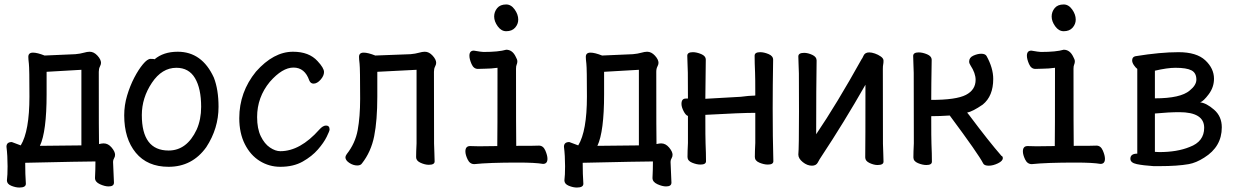

<svg xmlns="http://www.w3.org/2000/svg" viewBox="-20 -724 5540 861"><path d="M67 117Q50 117 30.5 109Q11 101 11 85Q14 62 14 22Q14 -26 9 -66Q9 -87 33 -87L73 -72Q112 -136 112 -291Q112 -417 109.5 -438Q107 -459 107 -469Q107 -488 128 -488Q147 -488 180 -475L318 -481Q340 -483 355.5 -487.5Q371 -492 382 -492Q401 -492 417 -474.5Q433 -457 433 -442Q433 -435 428 -425.5Q423 -416 423 -402Q423 -101 424 -81V-78Q437 -81 445 -81Q465 -81 480.5 -62.5Q496 -44 496 -30Q496 -21 491.5 -14Q487 -7 487 2Q487 17 491 95Q491 112 467 112Q450 112 428 102Q406 92 406 74Q408 36 408 0Q357 0 93 6Q93 58 96 100Q96 117 67 117ZM159 -70 345 -72V-411L189 -402V-301Q189 -134 159 -70Z M736 24Q641 24 589 -39Q537 -102 537 -207Q537 -252 550 -295.5Q563 -339 582 -375.5Q601 -412 621 -436Q641 -460 655 -460Q672 -460 673 -458Q713 -492 777 -492Q886 -492 939 -376Q960 -322 960 -245Q960 -148 905 -64Q842 24 736 24ZM736 -49Q818 -49 862 -143Q882 -188 882 -245Q882 -327 854.5 -373.5Q827 -420 771 -420Q706 -420 661 -352.5Q616 -285 616 -208Q616 -49 736 -49Z M1237 24Q1187 24 1145 -2Q1103 -28 1078 -77.5Q1053 -127 1053 -194Q1053 -311 1128 -403Q1207 -492 1294 -492Q1366 -492 1404 -450Q1433 -419 1433 -401Q1433 -384 1417.5 -366.5Q1402 -349 1386 -349Q1373 -349 1367 -363Q1347 -421 1296 -421Q1246 -421 1190 -357Q1133 -288 1133 -199Q1133 -147 1149.5 -113Q1166 -79 1190.5 -62.5Q1215 -46 1237 -46Q1326 -46 1412 -143Q1428 -161 1442 -161Q1458 -161 1458 -143Q1458 -137 1445 -110.5Q1432 -84 1405.5 -53.5Q1379 -23 1337.5 0.5Q1296 24 1237 24Z M1582 18Q1564 18 1546.5 6.5Q1529 -5 1529 -19Q1529 -24 1535 -33Q1573 -81 1584 -140.5Q1595 -200 1595 -281Q1595 -417 1592.5 -438Q1590 -459 1590 -469Q1590 -488 1611 -488Q1630 -488 1663 -475L1821 -481Q1843 -483 1858.5 -487.5Q1874 -492 1885 -492Q1904 -492 1920 -474.5Q1936 -457 1936 -442Q1936 -435 1931 -425.5Q1926 -416 1926 -402Q1926 -101 1926.5 -80.5Q1927 -60 1928 -36Q1929 -12 1929 0Q1929 15 1903 15Q1886 15 1866 6Q1846 -3 1846 -19Q1846 -43 1848 -81V-411L1672 -402V-291Q1672 -184 1658 -113.5Q1644 -43 1603 9Q1597 18 1582 18Z M2107 12Q2087 12 2077 -9Q2067 -30 2067 -45Q2067 -69 2088 -69L2128 -68L2210 -69Q2211 -110 2211 -420Q2181 -416 2158 -416Q2135 -416 2123 -415Q2104 -415 2094.5 -437Q2085 -459 2085 -474Q2085 -497 2105 -497Q2139 -491 2148 -491Q2216 -491 2250 -501Q2278 -501 2293 -469Q2300 -457 2300 -449Q2300 -441 2297 -434.5Q2294 -428 2294 -416Q2294 -129 2295 -70Q2384 -70 2397 -71Q2416 -71 2425.5 -49Q2435 -27 2435 -12Q2435 11 2415 11Q2380 5 2304 5Q2172 5 2107 12ZM2250 -584Q2228 -584 2212 -606Q2196 -628 2196 -650Q2196 -671 2209.5 -687.5Q2223 -704 2250 -704Q2272 -704 2288 -681.5Q2304 -659 2304 -636Q2304 -616 2290 -600Q2276 -584 2250 -584Z M2567 117Q2550 117 2530.5 109Q2511 101 2511 85Q2514 62 2514 22Q2514 -26 2509 -66Q2509 -87 2533 -87L2573 -72Q2612 -136 2612 -291Q2612 -417 2609.5 -438Q2607 -459 2607 -469Q2607 -488 2628 -488Q2647 -488 2680 -475L2818 -481Q2840 -483 2855.5 -487.5Q2871 -492 2882 -492Q2901 -492 2917 -474.5Q2933 -457 2933 -442Q2933 -435 2928 -425.5Q2923 -416 2923 -402Q2923 -101 2924 -81V-78Q2937 -81 2945 -81Q2965 -81 2980.5 -62.5Q2996 -44 2996 -30Q2996 -21 2991.5 -14Q2987 -7 2987 2Q2987 17 2991 95Q2991 112 2967 112Q2950 112 2928 102Q2906 92 2906 74Q2908 36 2908 0Q2857 0 2593 6Q2593 58 2596 100Q2596 117 2567 117ZM2659 -70 2845 -72V-411L2689 -402V-301Q2689 -134 2659 -70Z M3121 14Q3104 14 3083.5 5.5Q3063 -3 3063 -20Q3063 -45 3065 -83V-204Q3055 -207 3045.5 -225.5Q3036 -244 3036 -258Q3036 -282 3055 -282H3065Q3065 -377 3064.5 -398Q3064 -419 3063 -441.5Q3062 -464 3062 -474Q3062 -490 3087 -490Q3104 -490 3124.5 -481.5Q3145 -473 3145 -456Q3143 -338 3143 -281L3302 -290Q3341 -295 3357 -295Q3367 -295 3367 -296Q3367 -378 3366 -398Q3364 -442 3364 -474Q3364 -490 3389 -490Q3406 -490 3426.5 -481.5Q3447 -473 3447 -456Q3445 -338 3445 -238Q3445 -109 3448 -1Q3448 14 3423 14Q3406 14 3385.5 5.5Q3365 -3 3365 -20Q3365 -45 3367 -83V-218Q3304 -218 3143 -209Q3143 -102 3144 -81Q3146 -36 3146 -1Q3146 14 3121 14Z M3621 19Q3600 19 3580 3Q3560 -13 3560 -31Q3563 -61 3563 -225Q3563 -374 3562.5 -395Q3562 -416 3561 -438.5Q3560 -461 3560 -471Q3560 -487 3586 -487Q3603 -487 3622.5 -478Q3642 -469 3642 -453Q3640 -335 3640 -122Q3731 -256 3844 -459Q3846 -460 3852.5 -474.5Q3859 -489 3878 -489Q3889 -489 3903.5 -484Q3918 -479 3930 -470.5Q3942 -462 3942 -452Q3942 -441 3940.5 -434.5Q3939 -428 3939 -415Q3939 -100 3939.5 -79.5Q3940 -59 3941 -35Q3942 -11 3942 1Q3942 16 3915 16Q3899 16 3879.5 7Q3860 -2 3860 -18Q3861 -81 3861 -344Q3764 -174 3664 -23Q3655 -10 3647.5 4.5Q3640 19 3621 19Z M4414 19Q4394 19 4389 9Q4369 -31 4239 -206Q4194 -203 4156 -203Q4156 -100 4157 -79Q4159 -34 4159 1Q4159 16 4134 16Q4117 16 4096.5 7.5Q4076 -1 4076 -18Q4076 -43 4078 -81Q4078 -376 4077.5 -397Q4077 -418 4076 -440.5Q4075 -463 4075 -473Q4075 -489 4100 -489Q4117 -489 4137.5 -480.5Q4158 -472 4158 -455Q4156 -337 4156 -276Q4268 -276 4311.5 -298.5Q4355 -321 4355 -366Q4355 -396 4332 -431Q4326 -440 4326 -448Q4326 -466 4345 -474.5Q4364 -483 4380 -483Q4398 -483 4404 -473Q4434 -419 4434 -370Q4434 -293 4387 -255Q4342 -224 4317 -219L4326 -208Q4415 -89 4471 -25Q4477 -23 4477 -15Q4477 -2 4455 8.5Q4433 19 4414 19Z M4607 12Q4587 12 4577 -9Q4567 -30 4567 -45Q4567 -69 4588 -69L4628 -68L4710 -69Q4711 -110 4711 -420Q4681 -416 4658 -416Q4635 -416 4623 -415Q4604 -415 4594.5 -437Q4585 -459 4585 -474Q4585 -497 4605 -497Q4639 -491 4648 -491Q4716 -491 4750 -501Q4778 -501 4793 -469Q4800 -457 4800 -449Q4800 -441 4797 -434.5Q4794 -428 4794 -416Q4794 -129 4795 -70Q4884 -70 4897 -71Q4916 -71 4925.5 -49Q4935 -27 4935 -12Q4935 11 4915 11Q4880 5 4804 5Q4672 5 4607 12ZM4750 -584Q4728 -584 4712 -606Q4696 -628 4696 -650Q4696 -671 4709.5 -687.5Q4723 -704 4750 -704Q4772 -704 4788 -681.5Q4804 -659 4804 -636Q4804 -616 4790 -600Q4776 -584 4750 -584Z M5153 21Q5107 18 5078 12Q5049 6 5049 -12Q5049 -35 5080 -35V-415Q5073 -420 5065 -431.5Q5057 -443 5057 -453Q5057 -469 5072 -472Q5183 -490 5265 -490Q5346 -490 5385 -453.5Q5424 -417 5424 -371Q5424 -333 5400.5 -301.5Q5377 -270 5362 -265Q5390 -262 5424.5 -232Q5459 -202 5459 -153Q5459 -66 5380 -17Q5344 6 5311 12Q5260 21 5180 21ZM5179 -42Q5259 -42 5315 -65Q5380 -89 5380 -151Q5380 -221 5268 -221Q5223 -221 5159 -215V-43ZM5159 -283Q5274 -283 5315 -318Q5345 -342 5345 -367Q5345 -397 5323 -408.5Q5301 -420 5251 -420Q5215 -420 5159 -407Z"/></svg>

Font: LXGW WenKai Mono TC
Style: Bold
Weight: 700
Designer: LXGW / Fontworks Inc.
Foundry: LXGW / Fontworks Inc.
Version: Version 1.330